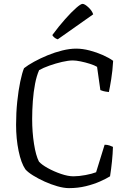

<svg xmlns="http://www.w3.org/2000/svg" viewBox="-20 -971 662 991"><path d="M336 0Q310 0 276.5 -9.5Q243 -19 210 -34Q177 -49 150.5 -65.5Q124 -82 111 -97Q89 -129 76 -192Q63 -255 63 -327Q63 -389 69 -446.5Q75 -504 84.5 -549.5Q94 -595 104 -619Q124 -635 156 -652.5Q188 -670 225.5 -685.5Q263 -701 301.5 -710.5Q340 -720 373 -720Q406 -720 442.5 -710.5Q479 -701 511.5 -686.5Q544 -672 564 -657Q561 -605 554 -562Q547 -519 542 -496Q523 -498 512.5 -501Q502 -504 498 -506L481 -626Q468 -634 444.5 -641.5Q421 -649 396.5 -654Q372 -659 356 -659Q333 -659 300.5 -651.5Q268 -644 235.5 -632.5Q203 -621 182 -609Q169 -580 161 -538.5Q153 -497 149.5 -449.5Q146 -402 146 -357Q146 -289 155.5 -228.5Q165 -168 181 -137Q195 -121 226.5 -103.5Q258 -86 294.5 -73.5Q331 -61 359 -61Q387 -61 421.5 -67.5Q456 -74 476 -82L520 -224Q534 -224 545.5 -220Q557 -216 563 -213Q562 -178 558 -138.5Q554 -99 548 -61Q529 -49 496.5 -34.5Q464 -20 423 -10Q382 0 336 0ZM278 -768Q268 -771 260.5 -777.5Q253 -784 250 -790Q284 -836 316.5 -872.5Q349 -909 373 -930Q397 -951 406 -951Q417 -951 436 -933.5Q455 -916 461 -897Z"/></svg>

Font: Texturina ExtraLight
Style: Regular
Weight: 200
Designer: Guillermo Torres Carreño
Foundry: Omnibus-Type
Version: Version 1.002; ttfautohint (v1.8.3)